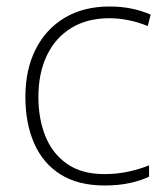

<svg xmlns="http://www.w3.org/2000/svg" viewBox="-20 -560 514 590"><path d="M302 10Q220 10 166 -24Q112 -58 85 -119.5Q58 -181 58 -262Q58 -346 89.5 -408.5Q121 -471 179 -505.5Q237 -540 316 -540Q353 -540 384.5 -533.5Q416 -527 443 -515L434 -480Q405 -492 374.5 -498Q344 -504 316 -504Q248 -504 199 -474Q150 -444 124 -389.5Q98 -335 98 -262Q98 -195 119.5 -141.5Q141 -88 186 -56.5Q231 -25 301 -25Q339 -25 374 -32.5Q409 -40 438 -52V-17Q413 -5 378.5 2.5Q344 10 302 10Z"/></svg>

Font: Noto Sans Bengali ExtraLight
Style: Regular
Weight: 200
Designer: Jelle Bosma - Monotype Design Team
Foundry: Monotype Imaging Inc.
Version: Version 2.003; ttfautohint (v1.8.4.7-5d5b)